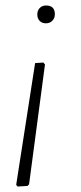

<svg xmlns="http://www.w3.org/2000/svg" viewBox="-20 -483 295 700"><path d="M147 -398Q133 -398 124.5 -407Q116 -416 116 -430Q116 -445 125 -454Q134 -463 148 -463Q180 -463 180 -431Q180 -417 171 -407.5Q162 -398 147 -398ZM44 197 39 191 108 -253 138 -255 144 -248 86 189 80 195Z"/></svg>

Font: Alegreya Sans SC Light
Style: Italic
Weight: 300
Italic angle: -7°
Designer: Juan Pablo del Peral
Foundry: Huerta Tipografica
Version: Version 2.007